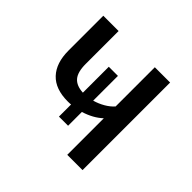

<svg xmlns="http://www.w3.org/2000/svg" viewBox="-134 -672 817 817"><g transform="rotate(45 274.5 -263.5)"><path d="M457 -527V0H365V-220Q332 -189 280 -173V-90H225V-163Q219 -162 206 -162Q131 -162 93 -202.5Q55 -243 55 -318V-527H147V-329Q147 -280 166 -258Q185 -236 225 -234V-390H280V-241Q305 -248 327.5 -261Q350 -274 365 -291V-527Z"/></g></svg>

Font: FiraGOUPP
Style: Medium
Weight: 400
Designer: bBox Type
Foundry: bBox Type GmbH
Version: Version 1.001